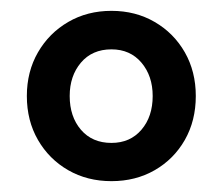

<svg xmlns="http://www.w3.org/2000/svg" viewBox="-20 -579 410 354"><path d="M29.5 -402Q29.5 -447 50 -482.5Q70.5 -518 105.8 -538.5Q141 -559 185.5 -559Q230 -559 265.2 -538.5Q300.5 -518 320.8 -482.5Q341 -447 341 -402Q341 -356.5 320.8 -321Q300.5 -285.5 265.2 -265.2Q230 -245 185.5 -245Q141 -245 105.8 -265.2Q70.5 -285.5 50 -321Q29.5 -356.5 29.5 -402ZM108.5 -402Q108.5 -364 129.2 -339.8Q150 -315.5 185.5 -315.5Q220 -315.5 240.8 -339.8Q261.5 -364 261.5 -402Q261.5 -439 240.8 -463.5Q220 -488 185.5 -488Q150 -488 129.2 -463.5Q108.5 -439 108.5 -402Z"/></svg>

Font: Signika SC
Style: Regular
Weight: 400
Designer: Anna Giedryś
Foundry: Anna Giedryś
Version: Version 2.000; ttfautohint (v1.8.3) -l 8 -r 50 -G 200 -x 9 -